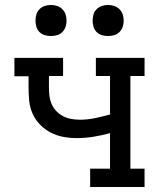

<svg xmlns="http://www.w3.org/2000/svg" viewBox="-20 -753 640 773"><path d="M343 0V-74H423V-217Q390 -208 356.5 -202.5Q323 -197 289 -197Q261 -197 234.5 -202Q208 -207 184 -219.5Q160 -232 141 -251.5Q122 -271 111 -296Q100 -321 97.5 -348Q95 -375 95 -402V-446H38V-520H234V-447H177V-402Q177 -385 179 -367.5Q181 -350 188 -334Q195 -318 207 -305.5Q219 -293 234.5 -285Q250 -277 267.5 -274Q285 -271 302 -271Q333 -271 363 -277.5Q393 -284 423 -292V-447H366V-520H562V-447H505V-74H562V0ZM415 -608Q402 -608 390 -611.5Q378 -615 369 -624Q360 -633 356.5 -645Q353 -657 353 -670Q353 -683 356.5 -695Q360 -707 369 -716Q378 -725 390 -729Q402 -733 415 -733Q428 -733 440 -729Q452 -725 461 -716Q470 -707 474 -695Q478 -683 478 -670Q478 -657 474 -645Q470 -633 461 -624Q452 -615 440 -611.5Q428 -608 415 -608ZM185 -608Q172 -608 160 -611.5Q148 -615 139 -624Q130 -633 126.5 -645Q123 -657 123 -670Q123 -683 126.5 -695Q130 -707 139 -716Q148 -725 160 -729Q172 -733 185 -733Q198 -733 210 -729Q222 -725 231 -716Q240 -707 244 -695Q248 -683 248 -670Q248 -657 244 -645Q240 -633 231 -624Q222 -615 210 -611.5Q198 -608 185 -608Z"/></svg>

Font: Iosevka Plex Etoile
Style: Regular
Weight: 400
Designer: Belleve Invis
Foundry: Belleve Invis
Version: Version 25.1.1; ttfautohint (v1.8.4)